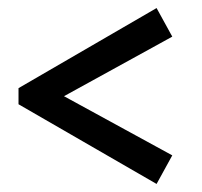

<svg xmlns="http://www.w3.org/2000/svg" viewBox="-20 -524 501 477"><path d="M408 -138 369 -67 26 -265V-305L369 -504L408 -433L139 -285Z"/></svg>

Font: Piazzolla Thin
Style: Bold
Weight: 700
Version: Version 2.005